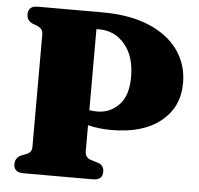

<svg xmlns="http://www.w3.org/2000/svg" viewBox="-51 -752 833 804"><g transform="rotate(5 365.5 -350.0)"><path d="M709.5 -434.5Q709.5 -333 634.5 -272.8Q559.5 -212.5 427.5 -212.5Q374 -212.5 328.5 -224V-114.5Q328.5 -88 353.5 -80L383.5 -71Q409 -62.5 409 -35Q409 0 368.5 0H76.5Q35.5 0 35.5 -35Q35.5 -61.5 60 -73L80 -80.5Q92.5 -85.5 98.5 -93Q104.5 -100.5 104.5 -114V-585.5Q104.5 -599 98.5 -606.8Q92.5 -614.5 80.5 -620L60 -627.5Q35.5 -638.5 35.5 -665Q35.5 -700 76 -700H347Q463 -700 544 -665.8Q625 -631.5 667.2 -571.8Q709.5 -512 709.5 -434.5ZM328.5 -628V-287.5Q344 -284.5 362.5 -284.5Q415 -284.5 452.8 -323.2Q490.5 -362 490.5 -441Q490.5 -527.5 448 -577.8Q405.5 -628 340.5 -628Z"/></g></svg>

Font: Fraunces 72pt Soft Black
Style: Regular
Weight: 900
Version: Version 1.000;[b76b70a41]